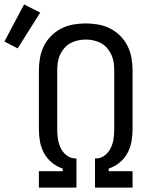

<svg xmlns="http://www.w3.org/2000/svg" viewBox="-88 -849 708 869"><path d="M88 0V-74H196V-86Q169 -95 147 -113Q125 -131 111.5 -155.5Q98 -180 93 -208Q88 -236 88 -264V-530Q88 -559 93 -587Q98 -615 110.5 -640.5Q123 -666 143.5 -686.5Q164 -707 189.5 -720Q215 -733 243.5 -738Q272 -743 300 -743Q328 -743 356.5 -738Q385 -733 410.5 -720Q436 -707 456.5 -686.5Q477 -666 489.5 -640.5Q502 -615 507 -587Q512 -559 512 -530V-264Q512 -236 507 -208Q502 -180 488.5 -155.5Q475 -131 453 -113Q431 -95 404 -86V-74H512V0H342V-132H349Q371 -133 388 -147Q405 -161 414 -180.5Q423 -200 426 -221Q429 -242 429 -264V-530Q429 -548 426.5 -566Q424 -584 416.5 -600.5Q409 -617 397 -631Q385 -645 369.5 -653.5Q354 -662 336 -666Q318 -670 300 -670Q282 -670 264 -666Q246 -662 230.5 -653.5Q215 -645 203 -631Q191 -617 183.5 -600.5Q176 -584 173.5 -566Q171 -548 171 -530V-264Q171 -242 174 -221Q177 -200 186 -180.5Q195 -161 212 -147Q229 -133 251 -132H258V0ZM-8 -630 -68 -661 21 -829 94 -792Z"/></svg>

Font: Iosevka SS04 Extended
Style: Regular
Weight: 400
Width: 7
Monospace: yes
Designer: Belleve Invis
Foundry: Belleve Invis
Version: Version 19.0.0; ttfautohint (v1.8.4)